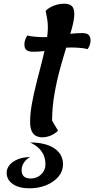

<svg xmlns="http://www.w3.org/2000/svg" viewBox="-20 -718 510 1039"><path d="M210 25Q192 25 177 18.5Q162 12 152.5 -6.5Q143 -25 143 -60Q143 -103 152.5 -156Q162 -209 176.5 -266Q191 -323 205.5 -379Q220 -435 229.5 -484.5Q239 -534 239 -570Q239 -592 235.5 -614.5Q232 -637 227 -659Q244 -677 272 -687.5Q300 -698 327 -698Q356 -698 369 -685Q382 -672 382 -642Q382 -614 370 -568.5Q358 -523 340 -465.5Q322 -408 304 -342Q286 -276 274 -205.5Q262 -135 262 -65L294 -11Q275 8 252.5 16.5Q230 25 210 25ZM159 -438Q133 -438 122.5 -448Q112 -458 112 -477Q112 -488 115.5 -500.5Q119 -513 128 -526Q145 -521 172 -519Q199 -517 219 -517Q269 -517 320.5 -528Q372 -539 424 -539Q451 -539 460.5 -528.5Q470 -518 470 -499Q470 -489 466.5 -476.5Q463 -464 454 -452Q438 -457 412 -459Q386 -461 366 -461Q317 -461 264.5 -449.5Q212 -438 159 -438ZM139 301Q83 301 49.5 278Q16 255 16 217Q16 193 33 173.5Q50 154 79 143Q108 132 143 132Q122 143 109.5 162Q97 181 97 203Q97 226 109.5 237Q122 248 147 248Q180 248 203 225.5Q226 203 226 171Q226 91 143 53Q226 53 273.5 84.5Q321 116 321 172Q321 208 297 237Q273 266 232 283.5Q191 301 139 301Z"/></svg>

Font: Lemonada
Style: Regular
Weight: 400
Designer: Mohamed Gaber (Arabic), Eduardo Tunni (Latin)
Foundry: Kief Type Foundry
Version: Version 4.005